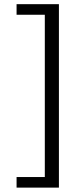

<svg xmlns="http://www.w3.org/2000/svg" viewBox="-20 -753 373 907"><path d="M258.3 -300V-733.3H58.3V-683.3H191.7V-300V83.3H58.3V133.3H258.3Z"/></svg>

Font: BoonHome
Style: Book
Weight: 400
Designer: Sungsit Sawaiwan
Foundry: Sungsit Sawaiwan
Version: Version 0.2